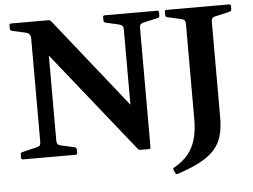

<svg xmlns="http://www.w3.org/2000/svg" viewBox="-58 -821 1384 1050"><g transform="rotate(-5 633.5 -296.0)"><path d="M762 -688Q750 -685 745 -679.5Q740 -674 740 -658V-5Q740 4 730 4H685Q675 4 669 -4L159 -642L230 -706V-88Q230 -74 234 -68Q238 -62 253 -58L329 -41Q338 -37 338 -28V-9Q338 0 328 0H40Q30 0 30 -10V-29Q30 -38 40 -40L119 -59Q132 -62 137 -67.5Q142 -73 142 -89V-654Q142 -670 135.5 -677.5Q129 -685 115 -689L39 -706Q30 -710 30 -719V-737Q30 -746 40 -746H243Q253 -746 259 -739L716 -165L651 -64V-659Q651 -672 646.5 -678.5Q642 -685 627 -689L553 -706Q544 -710 544 -719V-737Q544 -746 554 -746H841Q851 -746 851 -736V-718Q851 -708 841 -706ZM855 129Q851 121 860 116Q907 90 936 55Q965 20 978.5 -27Q992 -74 992 -137H1134Q1134 -78 1122 -35Q1110 8 1081 41Q1052 74 1002 101Q952 128 875 153Q867 156 863 147ZM992 -137V-746H1134V-137ZM883 -736Q883 -746 892 -746H1236Q1246 -746 1246 -737V-719Q1246 -710 1237 -706L1157 -688Q1144 -685 1139 -679.5Q1134 -674 1134 -658V-537H992V-659Q992 -672 988 -678.5Q984 -685 969 -689L893 -706Q883 -708 883 -718Z"/></g></svg>

Font: Hahmlet SemiBold
Style: Regular
Weight: 600
Version: Version 1.002